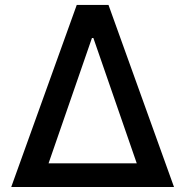

<svg xmlns="http://www.w3.org/2000/svg" viewBox="-20 -747 740 767"><path d="M24.9 0 286.6 -727.3H413.4L675.1 0ZM174 -94.5H526.3L353 -595.2H347.3Z"/></svg>

Font: Inter UI Medium
Style: Regular
Weight: 500
Designer: Rasmus Andersson
Foundry: rsms
Version: 3.2;8d6f07862